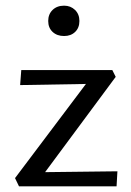

<svg xmlns="http://www.w3.org/2000/svg" viewBox="-20 -657 463 677"><path d="M206 -530Q181 -530 165.5 -544.5Q150 -559 150 -583Q150 -607 165.5 -622Q181 -637 206 -637Q229 -637 244.5 -622Q260 -607 260 -583Q260 -559 245 -544.5Q230 -530 206 -530ZM139 -50 394 -53 391 0H47L33 -29L283 -361L51 -357L55 -410H376L388 -386Z"/></svg>

Font: EauTestText Medium
Style: Regular
Weight: 500
Designer: Christian Thalmann (Catharsis Fonts)
Version: Version 0.001;PS 000.001;hotconv 1.0.88;makeotf.lib2.5.64775